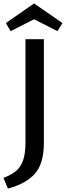

<svg xmlns="http://www.w3.org/2000/svg" viewBox="-35 -886 383 1116"><path d="M328 -752 299 -705 163 -774 27 -705 -1 -752 163 -866ZM113 -658H220V-56Q220 66 167 124.5Q114 183 11 210L-15 148Q30 131 57.5 108.5Q85 86 99 46.5Q113 7 113 -56Z"/></svg>

Font: Ysabeau Infant Semibold
Style: Regular
Weight: 600
Designer: Christian Thalmann (Catharsis Fonts)
Version: Version 0.003